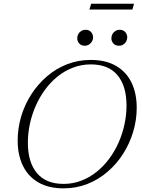

<svg xmlns="http://www.w3.org/2000/svg" viewBox="-20 -1024 777 1054"><path d="M133 -240.5Q133 -133 182.8 -73.8Q232.5 -14.5 329 -14.5Q380 -14.5 425.2 -31.8Q470.5 -49 509 -79.5Q547.5 -110 578.2 -151Q609 -192 630.5 -240.2Q652 -288.5 663.2 -340.5Q674.5 -392.5 674.5 -444.5Q674.5 -552 625 -611.2Q575.5 -670.5 478.5 -670.5Q427.5 -670.5 382 -653.2Q336.5 -636 298 -605.5Q259.5 -575 229 -534Q198.5 -493 177 -444.8Q155.5 -396.5 144.2 -344.5Q133 -292.5 133 -240.5ZM730.5 -432.5Q730.5 -365 711 -300.2Q691.5 -235.5 655.8 -179.5Q620 -123.5 570.2 -80.8Q520.5 -38 459.5 -14Q398.5 10 329 10Q246.5 10 190.2 -22.8Q134 -55.5 105.5 -114.8Q77 -174 77 -252.5Q77 -320 96.2 -384.8Q115.5 -449.5 151.5 -505.5Q187.5 -561.5 237 -604.2Q286.5 -647 347.5 -671Q408.5 -695 478 -695Q561 -695 617.2 -662.2Q673.5 -629.5 702 -570.5Q730.5 -511.5 730.5 -432.5ZM445 -773Q426 -773 415 -785.2Q404 -797.5 404 -814Q404 -826.5 409.8 -837Q415.5 -847.5 426 -854Q436.5 -860.5 450 -860.5Q469 -860.5 480 -848Q491 -835.5 491 -819Q491 -807 485 -796.5Q479 -786 468.8 -779.5Q458.5 -773 445 -773ZM632.5 -773Q613.5 -773 602.5 -785.2Q591.5 -797.5 591.5 -814Q591.5 -826.5 597.2 -837Q603 -847.5 613.5 -854Q624 -860.5 637.5 -860.5Q656.5 -860.5 667.5 -848Q678.5 -835.5 678.5 -819Q678.5 -807 672.8 -796.5Q667 -786 656.8 -779.5Q646.5 -773 632.5 -773ZM471 -971.5 480.5 -1003.5H716L706.5 -971.5Z"/></svg>

Font: Newsreader 36pt Light
Style: Italic
Weight: 300
Italic angle: -17°
Designer: Hugues Gentile
Foundry: Production Type
Version: Version 1.003